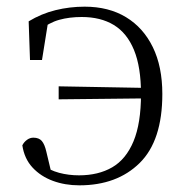

<svg xmlns="http://www.w3.org/2000/svg" viewBox="-20 -542 558 576"><path d="M218 14Q175 14 138.5 0.5Q102 -13 77.5 -39.5Q53 -66 47 -106Q52 -116 61 -122.5Q70 -129 80 -129Q97 -129 105.5 -119Q114 -109 119 -87L135 -20L98 -52Q129 -31 157.5 -23.5Q186 -16 217 -16Q275 -16 316.5 -40Q358 -64 380.5 -118Q403 -172 403 -260Q403 -341 382 -392Q361 -443 321.5 -467Q282 -491 225 -491Q188 -491 157.5 -482.5Q127 -474 97 -450L126 -487L106 -362H70L66 -478Q104 -501 146.5 -511.5Q189 -522 234 -522Q306 -522 358 -490.5Q410 -459 438.5 -400.5Q467 -342 467 -260Q467 -120 399 -53Q331 14 218 14ZM156 -244V-283L433 -278V-247Z"/></svg>

Font: Noto Serif KR ExtraLight
Style: Regular
Weight: 200
Designer: Ryoko NISHIZUKA 西塚涼子 (kana & ideographs); Frank Grießhammer (Latin, Greek & Cyrillic); Wenlong ZHANG 张文龙 (bopomofo); San
Foundry: Adobe
Version: Version 2.002-H1;hotconv 1.1.0;makeotfexe 2.6.0